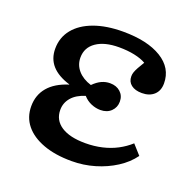

<svg xmlns="http://www.w3.org/2000/svg" viewBox="-101 -624 740 740"><g transform="rotate(20 269.0 -254.5)"><path d="M266 14Q199 14 150 -4Q101 -22 74.5 -54.5Q48 -87 48 -132Q48 -178 75.5 -210.5Q103 -243 157 -260V-261Q108 -276 83.5 -303.5Q59 -331 59 -372Q59 -418 86.5 -452Q114 -486 164.5 -504.5Q215 -523 283 -523Q383 -523 441 -487.5Q499 -452 499 -389Q499 -359 480.5 -342Q462 -325 431 -325Q403 -325 387 -337.5Q371 -350 371 -372Q371 -381 374 -389.5Q377 -398 383.5 -410Q390 -422 400 -438Q381 -449 352.5 -455Q324 -461 289 -461Q230 -461 196 -437.5Q162 -414 162 -373Q162 -343 181.5 -320.5Q201 -298 236 -287Q253 -304 269.5 -311.5Q286 -319 304 -319Q330 -319 346.5 -304Q363 -289 363 -265Q363 -241 346.5 -225Q330 -209 303 -209Q284 -209 265 -217Q246 -225 232 -241Q196 -230 177 -208Q158 -186 158 -157Q158 -115 193 -92Q228 -69 292 -69Q328 -69 360.5 -76.5Q393 -84 420.5 -98.5Q448 -113 470 -133L505 -94Q481 -61 443.5 -37Q406 -13 360.5 0.5Q315 14 266 14Z"/></g></svg>

Font: Literata 18pt Medium
Style: Regular
Weight: 500
Designer: Latin by Veronika Burian and Jose Scaglione. Greek by Irene Vlachou. Cyrillic by Vera Evstafieva.
Foundry: TypeTogether
Version: Version 3.103;gftools[0.9.29]